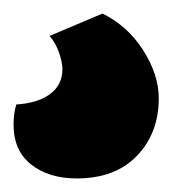

<svg xmlns="http://www.w3.org/2000/svg" viewBox="-40 -58 255 283"><path d="M111 -38Q148 -20 171 16Q194 52 194 87Q194 138 162 171.5Q130 205 73 205Q32 205 6 184.5Q-20 164 -20 126Q-20 109 -16 96Q16 94 34 80.5Q52 67 52 44Q52 34 47 19.5Q42 5 33 -5Z"/></svg>

Font: Baloo Thambi
Style: Regular
Weight: 400
Designer: Aadarsh Rajan and Ek Type
Foundry: Ek Type
Version: Version 1.443;PS 1.000;hotconv 16.6.51;makeotf.lib2.5.65220;